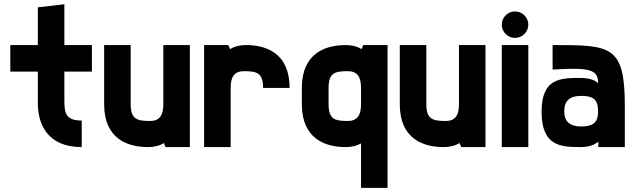

<svg xmlns="http://www.w3.org/2000/svg" viewBox="-20 -704 3040 919"><path d="M419.9 -488.3H288.1V-683.6L161.1 -668.9V-488.3H29.3V-361.3H161.1V-210C161.1 -112.3 205.1 0 371.1 0V-127C298.8 -127 288.1 -158.2 288.1 -219.7V-361.3H419.9Z M761.7 -205.1C761.7 -153.3 745.1 -125 698.2 -125C636.7 -125 605.5 -132.8 605.5 -205.1V-488.3H478.5V-205.1C478.5 -39.1 590.8 0 688.5 0C719.2 0 744.6 -6.8 764.6 -19.5L772.5 0H888.7V-488.3H761.7Z M1157.2 -488.3C1126.5 -488.3 1101.1 -481.4 1081.1 -468.8L1073.2 -488.3H957V0H1084V-283.2C1084 -335 1100.6 -363.3 1147.5 -363.3C1209 -363.3 1239.3 -355.5 1239.3 -283.2H1366.2C1366.2 -449.2 1254.9 -488.3 1157.2 -488.3Z M1424.8 -205.1C1424.8 -39.1 1537.1 0 1634.8 0C1664.1 0 1688.5 -6.3 1708 -17.6V195.3H1835V-488.3H1718.8L1710.9 -468.8C1690.9 -481.4 1665.5 -488.3 1634.8 -488.3C1537.1 -488.3 1424.8 -449.2 1424.8 -283.2ZM1552.7 -283.2C1552.7 -355.5 1583 -363.3 1644.5 -363.3C1691.4 -363.3 1708 -335 1708 -283.2V-205.1C1708 -153.3 1691.4 -125 1644.5 -125C1583 -125 1552.7 -132.8 1552.7 -205.1Z M2176.8 -205.1C2176.8 -153.3 2160.2 -125 2113.3 -125C2051.8 -125 2020.5 -132.8 2020.5 -205.1V-488.3H1893.6V-205.1C1893.6 -39.1 2005.9 0 2103.5 0C2134.3 0 2159.7 -6.8 2179.7 -19.5L2187.5 0H2303.7V-488.3H2176.8Z M2445.3 -522.5C2479.5 -522.5 2508.8 -550.8 2508.8 -585.9C2508.8 -621.1 2479.5 -649.4 2445.3 -649.4C2410.2 -649.4 2381.8 -621.1 2381.8 -585.9C2381.8 -550.8 2410.2 -522.5 2445.3 -522.5ZM2381.8 0H2508.8V-488.3H2381.8Z M2760.7 0C2787.1 0 2821.3 -5.9 2843.8 -26.4V0H2970.7V-197.3C2970.7 -487.8 2903.3 -488.3 2625 -488.3V-371.1C2804.7 -381.8 2842.8 -371.1 2842.8 -306.2C2823.2 -325.2 2787.1 -331.1 2760.7 -331.1C2663.1 -331.1 2572.3 -330.1 2572.3 -169.9C2572.3 -3.9 2663.1 0 2760.7 0ZM2760.7 -98.6C2709.5 -98.6 2680.7 -121.6 2680.7 -169.9C2680.7 -224.6 2709.5 -244.6 2760.7 -245.1C2823.2 -245.6 2842.8 -224.6 2842.8 -169.9C2842.8 -121.6 2823.2 -98.6 2760.7 -98.6Z"/></svg>

Font: Saman Dere
Style: Regular
Weight: 400
Designer: Tuna Ça_lar Gümü_
Foundry: Tuna Ça_lar Gümü_
Version: Version 1.001;hotconv 1.0.109;makeotfexe 2.5.65596